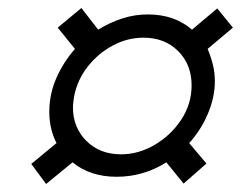

<svg xmlns="http://www.w3.org/2000/svg" viewBox="-20 -488 605 479"><path d="M95 -29 58 -79 121 -131Q103 -166 103 -209Q103 -253 120.5 -293Q138 -333 167 -366L124 -419L183 -468L225 -414Q254 -432 285 -442Q316 -452 349 -452Q415 -452 459 -414L522 -467L561 -419L498 -366Q506 -347 511 -327Q516 -307 516 -285Q516 -245 498.5 -204Q481 -163 452 -131L495 -80L438 -30L395 -83Q338 -47 271 -47Q205 -47 161 -83ZM282 -103Q326 -103 366.5 -127Q407 -151 432.5 -190Q458 -229 458 -275Q458 -327 424.5 -360.5Q391 -394 338 -394Q298 -394 261.5 -374.5Q225 -355 199 -322Q173 -289 165 -248Q164 -241 163 -234Q162 -227 162 -220Q162 -170 195.5 -136.5Q229 -103 282 -103Z"/></svg>

Font: Manuale Light
Style: Italic
Weight: 300
Italic angle: -11°
Version: Version 1.002